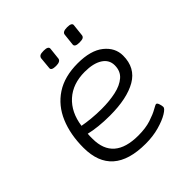

<svg xmlns="http://www.w3.org/2000/svg" viewBox="-189 -834 978 978"><g transform="rotate(-45 300.0 -345.5)"><path d="M307 6Q68 6 68 -204Q68 -299 99 -372.5Q130 -446 193 -487.5Q256 -529 351 -529Q445 -529 494 -489.5Q543 -450 543 -393Q543 -305 473 -264.5Q403 -224 279 -224Q237 -224 199.5 -228Q162 -232 134 -239Q133 -230 133 -221.5Q133 -213 133 -203Q133 -50 310 -50Q363 -50 401 -62.5Q439 -75 460.5 -87.5Q482 -100 487 -100Q494 -100 498.5 -86Q503 -72 503 -63Q503 -52 476 -35.5Q449 -19 404.5 -6.5Q360 6 307 6ZM274 -278Q330 -278 376 -288Q422 -298 450 -322Q478 -346 478 -388Q478 -428 443 -450.5Q408 -473 346 -473Q260 -473 206 -424.5Q152 -376 140 -290Q166 -285 201.5 -281.5Q237 -278 274 -278ZM433 -597Q399 -597 401 -615L408 -679Q410 -697 443 -697Q478 -697 475 -679L468 -615Q467 -606 459.5 -601.5Q452 -597 433 -597ZM264 -597Q229 -597 232 -615L238 -679Q240 -688 247.5 -692.5Q255 -697 274 -697Q308 -697 306 -679L299 -615Q296 -597 264 -597Z"/></g></svg>

Font: Asap Semi Expanded Semi Expanded Light
Style: Italic
Weight: 300
Width: 6
Italic angle: -6°
Designer: Pablo Cosgaya
Foundry: Omnibus-Type
Version: Version 3.001; ttfautohint (v1.8.4.7-5d5b)